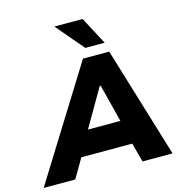

<svg xmlns="http://www.w3.org/2000/svg" viewBox="-175 -1060 1121 1180"><g transform="rotate(-15 386.0 -470.5)"><path d="M-43 0 396 -705H563L777 0H586L535 -191L596 -122H186L269 -190L158 0ZM452 -516 290 -237 271 -276H561L529 -237L458 -516ZM427 -765 277 -941H457L550 -765Z"/></g></svg>

Font: Nunito Sans 7pt Black
Style: Italic
Weight: 900
Italic angle: -9°
Version: Version 3.101;gftools[0.9.27]